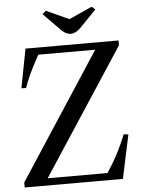

<svg xmlns="http://www.w3.org/2000/svg" viewBox="-63 -1019 801 1069"><g transform="rotate(-5 338.0 -485.0)"><path d="M103 -770H623V-743L163 -40H497L509 -58Q563 -140 606 -247L632 -244L580 0H31V-28L489 -730H171L159 -708Q109 -617 87 -551L61 -552ZM361 -830Q335 -830 308 -857L214 -953L234 -970L361 -912L490 -970L509 -953L416 -857Q389 -830 361 -830Z"/></g></svg>

Font: Libre Caslon Text
Style: Regular
Weight: 400
Designer: Pablo Impallari, Rodrigo Fuenzalida
Foundry: Pablo Impallari, Rodrigo Fuenzalida
Version: Version 1.002